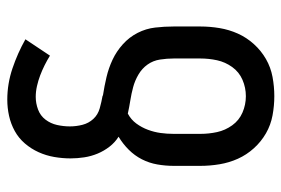

<svg xmlns="http://www.w3.org/2000/svg" viewBox="-146 -638 791 540"><g transform="rotate(-90 250.0 -367.5)"><path d="M250 8Q223 8 196 3Q169 -2 145.5 -15.5Q122 -29 103.5 -49.5Q85 -70 74 -94.5Q63 -119 58.5 -146Q54 -173 54 -200V-275Q54 -298 58 -321Q62 -344 72.5 -364.5Q83 -385 99.5 -401.5Q116 -418 136 -430Q120 -440 108 -455.5Q96 -471 88.5 -489Q81 -507 78 -526.5Q75 -546 75 -565Q75 -588 79 -611Q83 -634 92.5 -655Q102 -676 117 -693.5Q132 -711 152 -722Q172 -733 194.5 -738Q217 -743 240 -743Q285 -743 328 -728.5Q371 -714 410 -692L364 -623Q351 -631 337 -638Q323 -645 308.5 -650.5Q294 -656 278.5 -659.5Q263 -663 248 -663Q230 -663 212.5 -656.5Q195 -650 184 -635.5Q173 -621 169 -603Q165 -585 165 -567Q165 -549 169.5 -531.5Q174 -514 186 -501Q198 -488 216 -483Q234 -478 251 -475L252 -474Q278 -470 303.5 -464Q329 -458 352.5 -447Q376 -436 396 -418Q416 -400 428 -376.5Q440 -353 443 -327Q446 -301 446 -275V-200Q446 -173 441.5 -146Q437 -119 426 -94.5Q415 -70 396.5 -49.5Q378 -29 354.5 -15.5Q331 -2 304 3Q277 8 250 8ZM250 -72Q274 -72 296 -81.5Q318 -91 332 -110.5Q346 -130 351 -153Q356 -176 356 -200V-275Q356 -294 353 -313.5Q350 -333 339 -348.5Q328 -364 311 -374Q294 -384 275.5 -389Q257 -394 238 -397Q219 -400 201 -404Q184 -395 173 -380Q162 -365 155.5 -347.5Q149 -330 146.5 -312Q144 -294 144 -275V-200Q144 -176 149 -153Q154 -130 168 -110.5Q182 -91 204 -81.5Q226 -72 250 -72Z"/></g></svg>

Font: Iosevka SS18 Medium
Style: Regular
Weight: 500
Monospace: yes
Designer: Belleve Invis
Foundry: Belleve Invis
Version: Version 25.1.1; ttfautohint (v1.8.4)